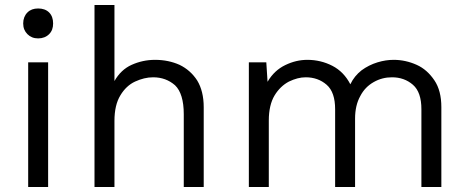

<svg xmlns="http://www.w3.org/2000/svg" viewBox="-20 -750 1878 770"><path d="M133 -596C151 -596 166 -602 177 -613C188 -624 193 -638 193 -656C193 -674 188 -689 177 -700C166 -711 151 -716 133 -716C115 -716 101 -711 90 -700C79 -689 73 -674 73 -656C73 -638 79 -624 90 -613C101 -602 115 -596 133 -596ZM93 -500V0H173V-500Z M439 0V-265C439 -308 447 -342 463 -368C478 -393 498 -412 522 -423C546 -434 570 -440 594 -440C629 -440 658 -429 682 -408C705 -386 717 -347 717 -292V0H797V-320C797 -363 788 -399 771 -427C753 -455 729 -476 700 -490C671 -503 638 -510 602 -510C568 -510 537 -503 508 -490C479 -477 456 -455 439 -425V-730H359V0Z M1058 0V-267C1058 -308 1066 -342 1081 -367C1096 -392 1116 -411 1139 -423C1162 -434 1184 -440 1206 -440C1239 -440 1267 -430 1290 -410C1313 -390 1324 -357 1324 -312V0H1404V-274C1404 -310 1411 -340 1425 -365C1438 -390 1456 -408 1479 -421C1502 -434 1526 -440 1552 -440C1585 -440 1613 -430 1636 -410C1659 -390 1670 -357 1670 -312V0H1750V-320C1750 -364 1741 -400 1722 -428C1703 -456 1680 -477 1651 -490C1622 -503 1591 -510 1559 -510C1538 -510 1517 -507 1494 -500C1471 -493 1449 -482 1430 -468C1411 -453 1396 -435 1385 -412C1368 -445 1344 -470 1313 -486C1282 -502 1248 -510 1213 -510C1182 -510 1153 -503 1124 -489C1095 -475 1071 -453 1053 -422L1048 -500H978V0Z"/></svg>

Font: WorkSans-Regular
Style: Regular
Weight: 500
Designer: Wei Huang
Foundry: Wei Huang
Version: ""